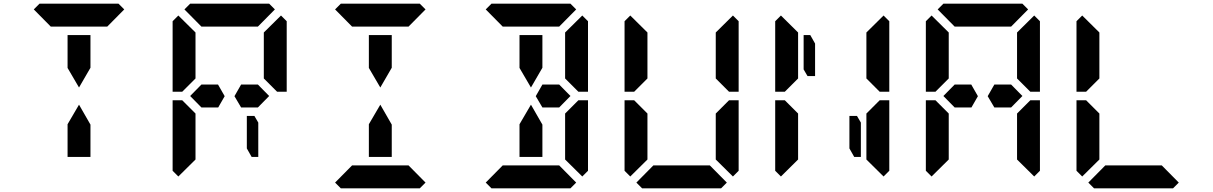

<svg xmlns="http://www.w3.org/2000/svg" viewBox="-20 -1020 6568 1040"><path d="M346 -731V-830H470V-731V-653L408 -546L346 -652ZM163 -969 194 -1000H346H470H622L653 -969L561 -876H554H501H470H346H315H262H255ZM470 -269V-170H346V-269V-347L408 -453L470 -345Z M1379 -356V-170H1343L1317 -216V-392H1358ZM1377 -562 1438 -500 1377 -438H1317H1286L1250 -499L1286 -562H1317H1331ZM970 -526 967 -523H915V-905L946 -936L1039 -844V-698V-608V-595ZM1039 -302V-156L946 -64L915 -95V-477H967L977 -467L1039 -405V-392ZM979 -969 1010 -1000H1162H1286H1438L1469 -969L1377 -876H1370H1317H1286H1162H1131H1078H1071ZM1502 -936 1533 -905V-523H1481L1471 -533L1409 -595V-608V-698V-830V-844ZM1161 -562 1197 -499 1162 -438H1131H1071L1010 -500L1071 -562H1117H1131Z M1978 -731V-830H2102V-731V-653L2040 -546L1978 -652ZM1795 -969 1826 -1000H1978H2102H2254L2285 -969L2193 -876H2186H2133H2102H1978H1947H1894H1887ZM2285 -31 2254 0H2102H1978H1826L1795 -31L1887 -124H2193ZM2102 -269V-170H1978V-269V-347L2040 -453L2102 -345Z M3009 -562 3070 -500 3009 -438H2949H2918L2882 -499L2918 -562H2949H2963ZM2794 -731V-830H2918V-731V-653L2856 -546L2794 -652ZM3041 -405 3113 -477H3165V-95L3134 -64L3041 -156V-170V-302V-392ZM2611 -969 2642 -1000H2794H2918H3070L3101 -969L3009 -876H3002H2949H2918H2794H2763H2710H2703ZM3101 -31 3070 0H2918H2794H2642L2611 -31L2703 -124H3009ZM3134 -936 3165 -905V-523H3113L3103 -533L3041 -595V-608V-698V-830V-844ZM2918 -269V-170H2794V-269V-347L2856 -453L2918 -345Z M3418 -526 3415 -523H3363V-905L3394 -936L3487 -844V-698V-608V-595ZM3857 -405 3929 -477H3981V-95L3950 -64L3857 -156V-170V-302V-392ZM3487 -302V-156L3394 -64L3363 -95V-477H3415L3425 -467L3487 -405V-392ZM3917 -31 3886 0H3734H3610H3458L3427 -31L3519 -124H3825ZM3950 -936 3981 -905V-523H3929L3919 -533L3857 -595V-608V-698V-830V-844Z M4643 -356V-170H4607L4581 -216V-392H4622ZM4234 -526 4231 -523H4179V-905L4210 -936L4303 -844V-698V-608V-595ZM4673 -405 4745 -477H4797V-95L4766 -64L4673 -156V-170V-302V-392ZM4303 -302V-156L4210 -64L4179 -95V-477H4231L4241 -467L4303 -405V-392ZM4766 -936 4797 -905V-523H4745L4735 -533L4673 -595V-608V-698V-830V-844ZM4333 -644V-830H4369L4395 -784V-608H4354Z M5457 -562 5518 -500 5457 -438H5397H5366L5330 -499L5366 -562H5397H5411ZM5050 -526 5047 -523H4995V-905L5026 -936L5119 -844V-698V-608V-595ZM5489 -405 5561 -477H5613V-95L5582 -64L5489 -156V-170V-302V-392ZM5119 -302V-156L5026 -64L4995 -95V-477H5047L5057 -467L5119 -405V-392ZM5059 -969 5090 -1000H5242H5366H5518L5549 -969L5457 -876H5450H5397H5366H5242H5211H5158H5151ZM5582 -936 5613 -905V-523H5561L5551 -533L5489 -595V-608V-698V-830V-844ZM5241 -562 5277 -499 5242 -438H5211H5151L5090 -500L5151 -562H5197H5211Z M5866 -526 5863 -523H5811V-905L5842 -936L5935 -844V-698V-608V-595ZM5935 -302V-156L5842 -64L5811 -95V-477H5863L5873 -467L5935 -405V-392ZM6365 -31 6334 0H6182H6058H5906L5875 -31L5967 -124H6273Z"/></svg>

Font: DSEG14 Classic Mini
Style: Bold
Weight: 700
Designer: Keshikan(Twitter:@keshinomi_88pro)
Version: Version 0.46